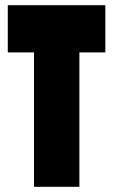

<svg xmlns="http://www.w3.org/2000/svg" viewBox="-20 -720 436 740"><path d="M386 -518H286V0H111V-518H10V-700H386Z"/></svg>

Font: Georama ExtraCondensed Black
Style: Regular
Weight: 900
Width: 2
Designer: Jean-Baptiste Levee
Foundry: Production Type
Version: Version 1.000